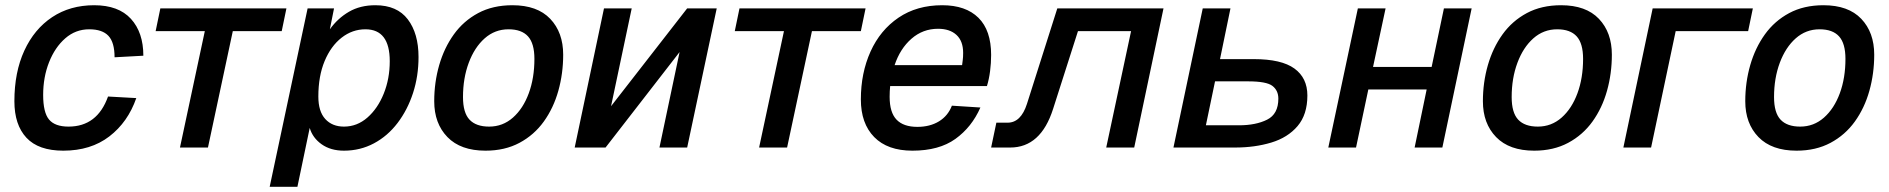

<svg xmlns="http://www.w3.org/2000/svg" viewBox="-20 -564 7220 734"><path d="M222 12Q127 12 81 -37.5Q35 -87 35 -177Q35 -288 73 -370.5Q111 -453 179.5 -498.5Q248 -544 340 -544Q433 -544 480.5 -492Q528 -440 528 -351L418 -345Q418 -402 394.5 -427Q371 -452 321 -452Q269 -452 229.5 -417.5Q190 -383 167.5 -326Q145 -269 145 -201Q145 -134 167.5 -107Q190 -80 242 -80Q352 -80 393 -195L501 -189Q469 -97 398 -42.5Q327 12 222 12Z M668 0 763 -445H575L593 -532H1075L1057 -445H870L775 0Z M1011 150 1156 -532H1257L1241 -452Q1271 -494 1314 -519Q1357 -544 1415 -544Q1498 -544 1539 -490Q1580 -436 1580 -346Q1580 -273 1559 -208.5Q1538 -144 1500 -94Q1462 -44 1409.5 -16Q1357 12 1295 12Q1244 12 1209.5 -12.5Q1175 -37 1164 -75L1117 150ZM1295 -80Q1345 -80 1384.5 -114.5Q1424 -149 1447 -206Q1470 -263 1470 -330Q1470 -452 1377 -452Q1327 -452 1286 -420Q1245 -388 1221 -330.5Q1197 -273 1197 -195Q1197 -138 1223.5 -109Q1250 -80 1295 -80Z M1836 12Q1741 12 1690.5 -40Q1640 -92 1640 -177Q1640 -249 1659 -315Q1678 -381 1715 -432.5Q1752 -484 1808 -514Q1864 -544 1939 -544Q2034 -544 2083.5 -492Q2133 -440 2133 -355Q2133 -283 2114.5 -217Q2096 -151 2059 -99.5Q2022 -48 1966 -18Q1910 12 1836 12ZM1850 -80Q1902 -80 1941 -114.5Q1980 -149 2001.5 -207.5Q2023 -266 2023 -339Q2023 -398 1998.5 -425Q1974 -452 1924 -452Q1872 -452 1833 -417.5Q1794 -383 1772 -324Q1750 -265 1750 -193Q1750 -133 1775 -106.5Q1800 -80 1850 -80Z M2177 0 2289 -532H2395L2316 -158L2607 -532H2720L2607 0H2501L2578 -365L2295 0Z M2882 0 2977 -445H2789L2807 -532H3289L3271 -445H3084L2989 0Z M3468 12Q3373 12 3322 -40Q3271 -92 3271 -184Q3271 -285 3308 -367Q3345 -449 3415 -496.5Q3485 -544 3582 -544Q3672 -544 3720.5 -496Q3769 -448 3769 -354Q3769 -323 3765 -292Q3761 -261 3753 -235H3383Q3381 -215 3381 -194Q3381 -134 3407.5 -106.5Q3434 -79 3487 -79Q3535 -79 3569.5 -100Q3604 -121 3619 -160L3728 -153Q3695 -78 3632.5 -33Q3570 12 3468 12ZM3566 -454Q3508 -454 3464.5 -416Q3421 -378 3400 -315H3658Q3659 -324 3660.5 -334.5Q3662 -345 3662 -362Q3662 -407 3636.5 -430.5Q3611 -454 3566 -454Z M3769 0 3789 -95H3832Q3883 -95 3906 -167L4022 -532H4428L4316 0H4209L4304 -445H4101L4006 -148Q3959 0 3842 0Z M4466 0 4578 -532H4684L4644 -338H4773Q4879 -338 4928.5 -302Q4978 -266 4978 -199Q4978 -126 4940.5 -82Q4903 -38 4840 -19Q4777 0 4702 0ZM4590 -85H4716Q4781 -85 4824 -106.5Q4867 -128 4867 -187Q4867 -218 4844.5 -235.5Q4822 -253 4751 -253H4625Z M5058 0 5171 -532H5277L5229 -308H5453L5500 -532H5606L5494 0H5388L5434 -222H5211L5164 0Z M5845 12Q5750 12 5699.5 -40Q5649 -92 5649 -177Q5649 -249 5668 -315Q5687 -381 5724 -432.5Q5761 -484 5817 -514Q5873 -544 5948 -544Q6043 -544 6092.5 -492Q6142 -440 6142 -355Q6142 -283 6123.5 -217Q6105 -151 6068 -99.5Q6031 -48 5975 -18Q5919 12 5845 12ZM5859 -80Q5911 -80 5950 -114.5Q5989 -149 6010.5 -207.5Q6032 -266 6032 -339Q6032 -398 6007.5 -425Q5983 -452 5933 -452Q5881 -452 5842 -417.5Q5803 -383 5781 -324Q5759 -265 5759 -193Q5759 -133 5784 -106.5Q5809 -80 5859 -80Z M6186 0 6298 -532H6681L6663 -445H6386L6292 0Z M6848 12Q6753 12 6702.5 -40Q6652 -92 6652 -177Q6652 -249 6671 -315Q6690 -381 6727 -432.5Q6764 -484 6820 -514Q6876 -544 6951 -544Q7046 -544 7095.5 -492Q7145 -440 7145 -355Q7145 -283 7126.5 -217Q7108 -151 7071 -99.5Q7034 -48 6978 -18Q6922 12 6848 12ZM6862 -80Q6914 -80 6953 -114.5Q6992 -149 7013.5 -207.5Q7035 -266 7035 -339Q7035 -398 7010.5 -425Q6986 -452 6936 -452Q6884 -452 6845 -417.5Q6806 -383 6784 -324Q6762 -265 6762 -193Q6762 -133 6787 -106.5Q6812 -80 6862 -80Z"/></svg>

Font: Geist Medium
Style: Italic
Weight: 500
Italic angle: -12°
Designer: Basement.studio, Andrés Briganti, Mateo Zaragoza
Foundry: Basement.studio, Vercel, Andrés Briganti, Guido Ferreyra, Mateo Zaragoza
Version: Version 1.500; ttfautohint (v1.8.4.7-5d5b)